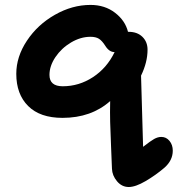

<svg xmlns="http://www.w3.org/2000/svg" viewBox="-20 -497 719 777"><path d="M501 259.8Q473.1 259.8 453.6 236.6Q434.1 213.4 433.1 186Q432.1 153.8 429.4 94.5Q426.8 35.2 425.8 -2.9Q424.8 -41 425.8 -87.9Q349.1 -20 232.9 -20Q142.1 -20 94 -67.9Q45.9 -115.7 45.9 -198.2Q45.9 -267.6 89.1 -332.5Q132.3 -397.5 202.4 -437.3Q272.5 -477.1 346.2 -477.1Q404.3 -477.1 445.6 -445.3Q486.8 -413.6 498 -368.2H501Q535.6 -368.2 556.4 -347.9Q577.1 -327.6 577.1 -295.9Q577.1 -245.1 550.8 -190.9Q551.3 -152.8 559.1 97.2Q588.9 73.7 603.8 65.4Q618.7 57.1 632.8 57.1Q652.8 57.1 666 73.2Q679.2 89.4 679.2 112.8Q679.2 152.3 645 182.1Q609.4 212.4 568.8 236.1Q528.3 259.8 501 259.8ZM180.2 -193.8Q180.2 -147.9 233.9 -147.9Q299.8 -147.9 356.2 -184.8Q412.6 -221.7 443.8 -286.1Q421.9 -286.1 405.8 -312Q393.1 -332 380.4 -340.1Q367.7 -348.1 346.2 -348.1Q306.2 -348.1 267.3 -325Q228.5 -301.8 204.3 -265.9Q180.2 -230 180.2 -193.8Z"/></svg>

Font: Shantell Sans Irregular
Style: Regular
Weight: 600
Designer: Stephen Nixon, Anya Danilova, Shantell Martin
Foundry: Arrow Type
Version: Version 1.006;[9816181b4]